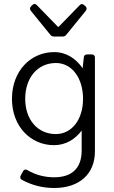

<svg xmlns="http://www.w3.org/2000/svg" viewBox="-20 -732 571 963"><path d="M312.5 -557.6 410.2 -677.7C416 -685.5 416 -693.4 409.2 -700.2L402.3 -706.1C395.5 -712.9 386.7 -713.9 379.9 -706.1L274.4 -597.7H270.5L165 -706.1C158.2 -713.9 149.4 -713.9 142.6 -707L135.7 -700.2C128.9 -693.4 128.9 -685.5 134.8 -677.7L232.4 -557.6C237.3 -550.8 244.1 -548.8 252 -548.8H293C300.8 -548.8 307.6 -550.8 312.5 -557.6ZM400.4 -444.3 394.5 -389.6C361.3 -437.5 313.5 -470.7 252 -470.7C133.8 -470.7 40 -376 40 -236.3C40 -97.7 133.8 -3.9 251 -3.9C309.6 -3.9 356.4 -33.2 389.6 -77.1V23.4C389.6 109.4 342.8 157.2 252 157.2C206.1 157.2 160.2 146.5 117.2 121.1C108.4 116.2 100.6 117.2 95.7 127L84 148.4C79.1 157.2 81.1 165 89.8 169.9C140.6 197.3 193.4 210.9 252 210.9C376 210.9 456.1 142.6 456.1 27.3V-443.4C456.1 -453.1 450.2 -459 440.4 -459H417C407.2 -459 401.4 -454.1 400.4 -444.3ZM259.8 -59.6C168.9 -59.6 106.4 -131.8 106.4 -236.3C106.4 -342.8 168.9 -416 260.7 -416C339.8 -416 396.5 -341.8 396.5 -236.3C396.5 -131.8 339.8 -59.6 259.8 -59.6Z"/></svg>

Font: Ed Sans Neue Light
Style: Regular
Weight: 300
Designer: Stephen Hutchings
Version: Version 1.004;PS 001.004;hotconv 1.0.88;makeotf.lib2.5.64775